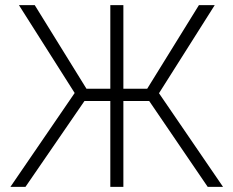

<svg xmlns="http://www.w3.org/2000/svg" viewBox="-20 -727 908 747"><path d="M460 -381.8H552.7L753.9 -707H815.4L598.6 -364.3L847.7 0H788.1L560.5 -334H460V0H409.2V-334H308.6L79.1 0H20.5L270.5 -365.2L53.7 -707H115.2L316.4 -381.8H409.2V-707H460Z"/></svg>

Font: Pretendard Std ExtraLight
Style: Regular
Weight: 200
Designer: Base glyphs from Inter by Rasmus Andersson; Hangeul glyphs from Noto Sans CJK(Source Han Sans) by Jang Soo-young and Kan
Foundry: Kil Hyung-jin
Version: Version 1.309